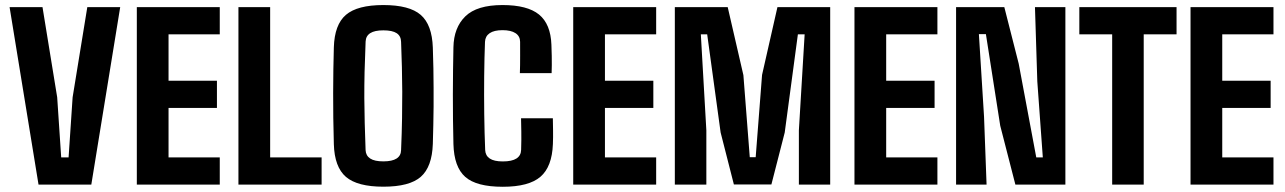

<svg xmlns="http://www.w3.org/2000/svg" viewBox="-20 -724 5040 753"><path d="M131.1 0 17.6 -696H146.7L204.3 -342.4L220 -106.8H249L264.8 -342.4L322.4 -696H451.4L338.1 0Z M516.6 0V-696H841.9V-589.3H641V-407.3H830.8V-300.6H641V-106.8H841.9V0Z M915.1 0V-696H1039.5V-106.8H1241.3V0Z M1483.5 8.2Q1381.7 8.2 1336.7 -30.3Q1291.8 -68.9 1289.3 -158.7Q1287.7 -211.6 1287.1 -261.9Q1286.6 -312.2 1286.6 -359.8Q1286.6 -407.3 1287.4 -452Q1288.2 -496.8 1289.3 -538.1Q1291.8 -627.3 1336.7 -665.8Q1381.7 -704.2 1483.5 -704.2Q1585.8 -704.2 1630.1 -665.6Q1674.5 -627 1677.5 -537.3Q1679 -495.3 1679.7 -456Q1680.4 -416.8 1680.5 -379.7Q1680.7 -342.5 1680.5 -306.3Q1680.2 -270.1 1679.4 -233.7Q1678.5 -197.3 1677.5 -159.6Q1674.5 -69.4 1630.3 -30.6Q1586.2 8.2 1483.5 8.2ZM1483.5 -91.1Q1517.9 -91.1 1535.2 -102.2Q1552.5 -113.3 1553 -135.2Q1555.9 -203.9 1556.8 -259.7Q1557.8 -315.4 1557.6 -364.4Q1557.4 -413.5 1556.2 -460.9Q1554.9 -508.3 1553 -559.9Q1552.5 -582.7 1535.8 -593.8Q1519 -605 1483.5 -605Q1449.2 -605 1432.1 -594Q1414.9 -583.1 1413.9 -561.3Q1411.1 -495.9 1409.8 -441.9Q1408.6 -387.9 1408.8 -339.3Q1409.1 -290.6 1410.4 -241.2Q1411.8 -191.8 1413.8 -135.2Q1414.8 -113.5 1431.9 -102.3Q1448.9 -91.1 1483.5 -91.1Z M1951.8 8.5Q1848.4 8.5 1804.6 -30.3Q1760.7 -69 1758.3 -159Q1757.2 -205 1756.6 -254.3Q1756.1 -303.6 1756.1 -353.3Q1756.1 -403.1 1756.8 -450.2Q1757.6 -497.3 1758.3 -538.5Q1759.7 -615.8 1805.1 -660Q1850.4 -704.2 1950.8 -704.2Q2048.3 -704.2 2094 -667Q2139.7 -629.7 2142.6 -548.2Q2143.5 -523.6 2143.9 -504.3Q2144.4 -485 2144.1 -468.8Q2143.9 -452.6 2143.4 -437.3H2018.9Q2019.4 -453.1 2019.7 -469.1Q2019.9 -485.2 2019.9 -506.6Q2019.9 -527.9 2019.8 -560.1Q2019.6 -582.3 2001.7 -594Q1983.8 -605.7 1950.8 -605.7Q1917.9 -605.7 1900.5 -593.9Q1883.1 -582.1 1882.1 -560.1Q1879.7 -499 1878.9 -425.7Q1878.2 -352.4 1879.1 -277.1Q1880.1 -201.9 1882.8 -135.6Q1883.8 -113.7 1900.7 -102.3Q1917.7 -90.9 1951.8 -90.9Q1987.8 -90.9 2005.5 -102.4Q2023.3 -113.9 2023.8 -136.4Q2025.1 -179.7 2024.5 -207.3Q2023.8 -234.9 2023.5 -260.3H2148.2Q2148.5 -240.6 2149 -213.4Q2149.5 -186.3 2148.4 -159.1Q2145.1 -70 2099.6 -30.8Q2054.1 8.5 1951.8 8.5Z M2228.1 0V-696H2553.4V-589.3H2352.5V-407.3H2542.3V-300.6H2352.5V-106.8H2553.4V0Z M2626.6 0V-696H2834L2895.5 -429.3L2920.5 -107.5H2943.7L2968.7 -430.3L3029 -696H3235.9V0H3113.1V-212.9L3135.7 -589.3H3109.2L3057.6 -204.4L3005.3 -0.5H2858.2L2806.2 -204.4L2753.5 -589.3H2728.6L2750.2 -212.9V0Z M3331.1 0V-696H3656.4V-589.3H3455.5V-407.3H3645.3V-300.6H3455.5V-106.8H3656.4V0Z M3729.6 0V-696H3918.8L3975.2 -474.5L4044.1 -106.7H4069.8L4048.2 -404.5L4039 -696H4158.3V0H3962.2L3902.8 -230.9L3846.6 -590.1H3819.1L3839.3 -266.2L3849.2 0Z M4341.8 0V-589.3H4213V-696H4594.3V-589.3H4465.5V0Z M4649.1 0V-696H4974.4V-589.3H4773.5V-407.3H4963.3V-300.6H4773.5V-106.8H4974.4V0Z"/></svg>

Font: Big Shoulders Text SC Thin
Style: Regular
Weight: 100
Designer: Patric King
Foundry: XO Type Co
Version: Version 2.002